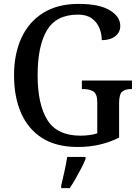

<svg xmlns="http://www.w3.org/2000/svg" viewBox="-20 -744 719 985"><path d="M379 10Q268 10 196 -36Q124 -82 88 -164.5Q52 -247 52 -358Q52 -466 89.5 -548.5Q127 -631 201 -677.5Q275 -724 383 -724Q489 -724 543 -691.5Q597 -659 597 -611Q597 -578 571 -558Q545 -538 502 -538Q502 -571 489.5 -601Q477 -631 450.5 -650Q424 -669 380 -669Q269 -669 221 -589Q173 -509 173 -358Q173 -209 223 -128.5Q273 -48 393 -48Q416 -48 438.5 -51Q461 -54 479 -60V-218Q479 -262 459.5 -274.5Q440 -287 408 -287H400V-331H657V-287H650Q623 -287 607 -274Q591 -261 591 -214V-38Q542 -14 490.5 -2Q439 10 379 10ZM294 208Q302 175 310.5 136Q319 97 325 61H419V71Q411 92 397 119Q383 146 367.5 173Q352 200 338 221H294Z"/></svg>

Font: Noto Serif Tamil SemiCondensed Medium
Style: Italic
Weight: 500
Width: 4
Italic angle: -12°
Designer: Indian Type Foundry, Tom Grace, and the Monotype Design Team
Foundry: Monotype Imaging Inc.
Version: Version 2.003; ttfautohint (v1.8.4.7-5d5b)